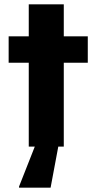

<svg xmlns="http://www.w3.org/2000/svg" viewBox="-20 -678 447 888"><path d="M113 0V-388H20V-510H113V-658H275V-510H386V-388H275V0ZM68 190V185L148 -18H252V-13L214 190Z"/></svg>

Font: Saira
Style: Bold
Weight: 700
Designer: Hector Gatti with collaboration of the Omnibus-Type team
Foundry: Omnibus-Type
Version: Version 1.100; ttfautohint (v1.8.3)